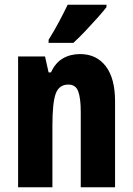

<svg xmlns="http://www.w3.org/2000/svg" viewBox="-20 -879 558 806"><path d="M316 -652Q385 -652 424 -601Q463 -550 463 -454V-93H319V-410Q319 -466 308.5 -495Q298 -524 267 -524Q228 -524 214 -486Q200 -448 200 -352V-93H56V-642H169L184 -575H194Q212 -615 243.5 -633.5Q275 -652 316 -652ZM427 -849Q414 -832 390 -805Q366 -778 339 -749.5Q312 -721 288 -699H184V-712Q209 -752 228.5 -789Q248 -826 264 -859H427Z"/></svg>

Font: Noto Sans Kannada UI ExtraCondensed ExtraBold
Style: Regular
Weight: 800
Width: 2
Designer: Jelle Bosma - Monotype Design Team
Foundry: Monotype Imaging Inc.
Version: Version 2.005; ttfautohint (v1.8.4.7-5d5b)